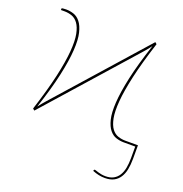

<svg xmlns="http://www.w3.org/2000/svg" viewBox="-124 -605 863 903"><g transform="rotate(20 307.5 -153.5)"><path d="M581 0H529.5H523.5Q504.5 0 485.5 -6Q466.5 -12 452 -29.8Q437.5 -47.5 429.5 -79.8Q421.5 -112 424.8 -164.2Q428 -216.5 444.5 -292Q461 -367.5 495.5 -471.5Q487 -460.5 479.5 -451.2Q472 -442 463.5 -432.5L77 3.5L68.5 -4Q102.5 -110 119.8 -186.8Q137 -263.5 141.2 -316.8Q145.5 -370 139 -402.8Q132.5 -435.5 119.2 -453.5Q106 -471.5 88 -477.8Q70 -484 51.5 -484H33V-492Q33 -493.5 40.5 -494.2Q48 -495 55.5 -495Q74.5 -495 93.5 -488.8Q112.5 -482.5 127 -464.2Q141.5 -446 149.5 -413.2Q157.5 -380.5 154.2 -327.5Q151 -274.5 134.5 -198.8Q118 -123 83.5 -19Q91.5 -30 99.2 -39Q107 -48 115.5 -58L502 -494L510.5 -486.5Q476.5 -380.5 459.2 -304Q442 -227.5 437.8 -174.8Q433.5 -122 440 -89.5Q446.5 -57 459.8 -39.5Q473 -22 491 -16Q509 -10 527.5 -10H591V58Q591 87.5 586.2 111.2Q581.5 135 570.2 152.2Q559 169.5 541 178.8Q523 188 496.5 188Q481 188 465.8 184.8Q450.5 181.5 434.5 175L435.5 171.5Q436.5 168.5 438 168Q439.5 167.5 440.5 167.5Q442 167.5 447 169.2Q452 171 459.2 173.2Q466.5 175.5 476 177.2Q485.5 179 496.5 179Q520.5 179 536.5 170.2Q552.5 161.5 562.5 145.5Q572.5 129.5 576.8 107.2Q581 85 581 58Z"/></g></svg>

Font: Lato Hairline
Style: Regular
Weight: 100
Designer: Lukasz Dziedzic
Foundry: tyPoland Lukasz Dziedzic
Version: Version 2.007; 2014-02-27